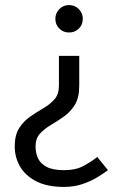

<svg xmlns="http://www.w3.org/2000/svg" viewBox="-20 -528 468 756"><path d="M252 -508Q275 -508 290.5 -492Q306 -476 306 -454Q306 -431 290.5 -415.5Q275 -400 252 -400Q229 -400 213.5 -415.5Q198 -431 198 -454Q198 -476 213.5 -492Q229 -508 252 -508ZM232 208Q164 208 121 185Q78 162 58 126Q38 90 38 49Q38 4 55.5 -23.5Q73 -51 99 -69Q125 -87 151 -102Q177 -117 194.5 -137Q212 -157 212 -190V-308H292V-190Q292 -143 274.5 -115Q257 -87 231.5 -69Q206 -51 180.5 -36Q155 -21 137.5 -2Q120 17 120 49Q120 74 129.5 95Q139 116 163.5 129Q188 142 232 142Q279 142 310.5 124.5Q342 107 363 90L405 142Q389 154 364 169.5Q339 185 305.5 196.5Q272 208 232 208Z"/></svg>

Font: Epunda Sans
Style: Regular
Weight: 400
Designer: Simon Atzbach
Foundry: typofactur
Version: Version 2.204; ttfautohint (v1.8.4.7-5d5b)